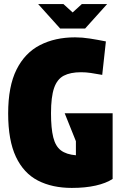

<svg xmlns="http://www.w3.org/2000/svg" viewBox="-20 -911 587 941"><path d="M230 -356Q230 -282 241 -238Q252 -194 278.5 -174Q305 -154 352 -150V-219L297 -356H532V-34Q500 -13 449 -1.5Q398 10 332 10Q236 10 166 -26Q96 -62 58 -142.5Q20 -223 20 -355Q20 -488 61 -570Q102 -652 176 -690Q250 -728 348 -728Q383 -728 421 -722Q459 -716 499 -708L481 -544Q448 -550 424.5 -553.5Q401 -557 377 -557Q325 -557 292.5 -540Q260 -523 245 -479.5Q230 -436 230 -356ZM167 -891H291L336 -850L381 -891H505L397 -771H275Z"/></svg>

Font: Protest Strike
Style: Regular
Weight: 400
Designer: Octavio Pardo
Foundry: Ashler Design
Version: Version 2.005; ttfautohint (v1.8.4.7-5d5b)